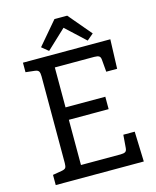

<svg xmlns="http://www.w3.org/2000/svg" viewBox="-132 -1002 884 1091"><g transform="rotate(-15 310.0 -456.5)"><path d="M295 -913H370L484 -778L446 -746L332 -852L219 -746L180 -778ZM576 0H58V-60L111 -69Q129 -72 134.5 -79.5Q140 -87 140 -107V-618Q140 -638 134.5 -647Q129 -656 111 -658L58 -664V-720H572L566 -548H502L496 -618Q495 -636 486 -641.5Q477 -647 458 -647H226V-412H460V-339H226V-73H459Q478 -73 487 -78.5Q496 -84 497 -102L503 -177H570Z"/></g></svg>

Font: Enriqueta
Style: Regular
Weight: 400
Designer: Viviana Monsalve, Gustavo Ibarra
Foundry: Viviana Monsalve, Gustavo Ibarra
Version: Version 1.002